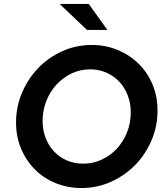

<svg xmlns="http://www.w3.org/2000/svg" viewBox="-20 -938 837 969"><path d="M61 0ZM775 -380Q775 -300 744.5 -229Q714 -158 662 -105Q610 -52 540 -20.5Q470 11 392 11Q322 11 261.5 -13.5Q201 -38 156.5 -82.5Q112 -127 86.5 -187.5Q61 -248 61 -320Q61 -398 90.5 -468.5Q120 -539 171.5 -593Q223 -647 293 -679Q363 -711 443 -711Q513 -711 573.5 -686Q634 -661 679 -617Q724 -573 749.5 -512.5Q775 -452 775 -380ZM640 -372Q640 -415 625.5 -454.5Q611 -494 584 -523.5Q557 -553 519 -570.5Q481 -588 435 -588Q384 -588 340.5 -567Q297 -546 264.5 -510.5Q232 -475 213.5 -427.5Q195 -380 195 -328Q195 -283 209.5 -244Q224 -205 251 -175.5Q278 -146 316 -129Q354 -112 401 -112Q449 -112 492.5 -132Q536 -152 568.5 -186.5Q601 -221 620.5 -268.5Q640 -316 640 -372ZM428 -918 522 -787H419L281 -918Z"/></svg>

Font: Rosa Sans SemiBold
Style: Italic
Weight: 600
Italic angle: -12°
Designer: Pentagram / MCKL
Foundry: Pentagram / MCKL
Version: Version 1.005;September 16, 2019;FontCreator 11.5.0.2425 64-